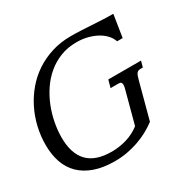

<svg xmlns="http://www.w3.org/2000/svg" viewBox="-170 -901 1103 1086"><g transform="rotate(-30 381.0 -358.0)"><path d="M480 -103.5 537.1 -316.9Q538.6 -322.8 539.6 -328.4Q540.5 -334 540.5 -339.4Q540.5 -348.1 536.4 -353.8Q532.2 -359.4 521 -359.4H467.8L481 -408.2H694.8L684.1 -369.1H669.4Q660.6 -369.1 654.5 -366.7Q648.4 -364.3 643.8 -358.4Q639.2 -352.5 635.5 -342.3Q631.8 -332 627.9 -316.9L565.4 -83Q537.6 -62 505.4 -44.7Q473.1 -27.3 437.3 -14.9Q401.4 -2.4 363 4.4Q324.7 11.2 285.2 11.2Q208 11.2 152.1 -8.5Q96.2 -28.3 59.8 -64.2Q23.4 -100.1 6.1 -150.9Q-11.2 -201.7 -11.2 -264.2Q-11.2 -322.8 2.2 -379.9Q15.6 -437 41.3 -488.3Q66.9 -539.6 104 -583.3Q141.1 -627 189 -658.7Q236.8 -690.4 294.7 -708.5Q352.5 -726.6 419.4 -726.6Q454.1 -726.6 487.3 -724.9Q520.5 -723.1 554 -721.2Q587.4 -719.2 621.3 -717.5Q655.3 -715.8 691.4 -715.8L668.5 -570.3H632.3Q625.5 -591.3 608.6 -611.1Q591.8 -630.9 565.7 -646.2Q539.6 -661.6 505.1 -671.1Q470.7 -680.7 429.2 -680.7Q372.1 -680.7 324.7 -662.1Q277.3 -643.6 239.5 -611.8Q201.7 -580.1 173.1 -537.8Q144.5 -495.6 125.7 -448.2Q106.9 -400.9 97.4 -351.3Q87.9 -301.8 87.9 -255.4Q87.9 -150.9 138.7 -97.7Q189.5 -44.4 295.9 -44.4Q343.8 -44.4 392.1 -58.6Q440.4 -72.8 480 -103.5Z"/></g></svg>

Font: Arian AMU Serif
Style: Italic
Weight: 400
Italic angle: -15°
Designer: Ruben Hakobyan (Tarumian)
Foundry: Ruben Hakobyan (Tarumian)
Version: Version 1.002